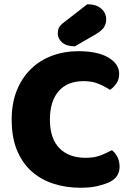

<svg xmlns="http://www.w3.org/2000/svg" viewBox="-20 -866 611 904"><path d="M541 -518Q541 -492 528 -473Q515 -454 498 -443Q472 -460 442.5 -472Q413 -484 374 -484Q297 -484 256 -436.5Q215 -389 215 -303Q215 -214 259.5 -168.5Q304 -123 383 -123Q424 -123 452.5 -134Q481 -145 507 -159Q524 -145 533.5 -125.5Q543 -106 543 -80Q543 -57 531 -38Q519 -19 490 -6Q472 2 439 10Q406 18 359 18Q291 18 232 -1Q173 -20 129 -59Q85 -98 60 -158.5Q35 -219 35 -303Q35 -381 59.5 -441Q84 -501 126.5 -542Q169 -583 226 -604Q283 -625 348 -625Q440 -625 490.5 -595Q541 -565 541 -518ZM391 -846Q433 -846 456.5 -825.5Q480 -805 480 -775Q480 -755 470.5 -739Q461 -723 433 -706L333 -648Q293 -648 272.5 -666Q252 -684 252 -708Q252 -720 255.5 -731Q259 -742 275 -756Z"/></svg>

Font: Baloo Thambi 2 ExtraBold
Style: Regular
Weight: 800
Designer: Aadarsh Rajan and Ek Type
Foundry: Ek Type
Version: Version 1.640;hotconv 1.0.111;makeotfexe 2.5.65597; ttfautoh